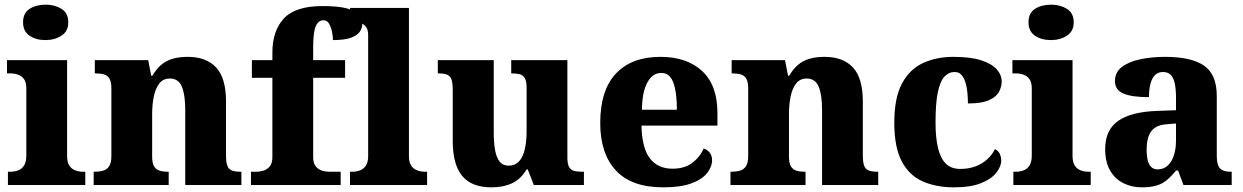

<svg xmlns="http://www.w3.org/2000/svg" viewBox="-20 -794 5334 824"><path d="M14 0V-57H26Q43 -57 58.5 -63Q74 -69 83.5 -84Q93 -99 93 -127V-415Q93 -441 83 -454.5Q73 -468 57.5 -473.5Q42 -479 26 -479H10V-536H268V-125Q268 -98 277.5 -83.5Q287 -69 302.5 -63Q318 -57 334 -57H346V0ZM175 -622Q134 -622 106.5 -641Q79 -660 79 -698Q79 -738 107 -756Q135 -774 176 -774Q215 -774 244 -756Q273 -738 273 -698Q273 -660 244 -641Q215 -622 175 -622Z M382 0V-57H385Q408 -57 424 -62Q440 -67 449 -81.5Q458 -96 458 -125V-415Q458 -442 450 -456Q442 -470 427 -474.5Q412 -479 390 -479H387V-536H616L629 -469H634Q651 -498 671.5 -515.5Q692 -533 720 -541.5Q748 -550 786 -550Q865 -550 907.5 -504.5Q950 -459 950 -358V-128Q950 -97 956 -82Q962 -67 976 -62Q990 -57 1012 -57H1016V0H775V-322Q775 -387 760.5 -422Q746 -457 709 -457Q680 -457 663.5 -435.5Q647 -414 640 -379.5Q633 -345 633 -305V-122Q633 -94 641 -80.5Q649 -67 663.5 -62Q678 -57 700 -57H704V0Z M1057 0V-57H1083Q1094 -57 1110 -61.5Q1126 -66 1137.5 -79.5Q1149 -93 1149 -120V-460H1061V-536H1149V-568Q1149 -662 1198.5 -715Q1248 -768 1364 -768Q1433 -768 1470.5 -757.5Q1508 -747 1521.5 -730Q1535 -713 1535 -694Q1535 -673 1523.5 -657Q1512 -641 1484.5 -631.5Q1457 -622 1409 -622Q1409 -637 1405 -657Q1401 -677 1392.5 -692Q1384 -707 1368 -707Q1346 -707 1335 -681.5Q1324 -656 1324 -589V-536H1461V-460H1324V-120Q1324 -93 1335.5 -79.5Q1347 -66 1362.5 -61.5Q1378 -57 1391 -57H1442V0Z M1482 0V-57H1493Q1510 -57 1525.5 -63Q1541 -69 1550.5 -83.5Q1560 -98 1560 -125V-644Q1560 -670 1547.5 -682.5Q1535 -695 1519.5 -699Q1504 -703 1493 -703H1482V-760H1735V-125Q1735 -98 1744.5 -83.5Q1754 -69 1770 -63Q1786 -57 1802 -57H1813V0Z M2089 10Q2004 10 1963.5 -39Q1923 -88 1923 -189V-407Q1923 -436 1918 -451.5Q1913 -467 1900 -473Q1887 -479 1862 -479H1859V-536H2099V-226Q2099 -183 2104.5 -151Q2110 -119 2124 -101Q2138 -83 2163 -83Q2190 -83 2207 -101Q2224 -119 2232 -152.5Q2240 -186 2240 -231V-418Q2240 -446 2232 -459Q2224 -472 2210 -475.5Q2196 -479 2178 -479H2174V-536H2415V-119Q2415 -90 2422.5 -77Q2430 -64 2444 -60.5Q2458 -57 2476 -57H2486V0H2271L2245 -67H2240Q2215 -25 2177.5 -7.5Q2140 10 2089 10Z M2826 10Q2690 10 2623 -62.5Q2556 -135 2556 -266Q2556 -407 2623.5 -478.5Q2691 -550 2814 -550Q2928 -550 2993.5 -489Q3059 -428 3059 -309V-255H2733Q2735 -159 2769 -114.5Q2803 -70 2866 -70Q2918 -70 2951 -95Q2984 -120 3000 -157Q3017 -151 3026.5 -138Q3036 -125 3036 -107Q3036 -78 3014.5 -51Q2993 -24 2947 -7Q2901 10 2826 10ZM2885 -323Q2885 -399 2869.5 -440Q2854 -481 2818 -481Q2781 -481 2758.5 -440.5Q2736 -400 2735 -323Z M3115 0V-57H3118Q3141 -57 3157 -62Q3173 -67 3182 -81.5Q3191 -96 3191 -125V-415Q3191 -442 3183 -456Q3175 -470 3160 -474.5Q3145 -479 3123 -479H3120V-536H3349L3362 -469H3367Q3384 -498 3404.5 -515.5Q3425 -533 3453 -541.5Q3481 -550 3519 -550Q3598 -550 3640.5 -504.5Q3683 -459 3683 -358V-128Q3683 -97 3689 -82Q3695 -67 3709 -62Q3723 -57 3745 -57H3749V0H3508V-322Q3508 -387 3493.5 -422Q3479 -457 3442 -457Q3413 -457 3396.5 -435.5Q3380 -414 3373 -379.5Q3366 -345 3366 -305V-122Q3366 -94 3374 -80.5Q3382 -67 3396.5 -62Q3411 -57 3433 -57H3437V0Z M4074 10Q3998 10 3940 -15.5Q3882 -41 3850 -101.5Q3818 -162 3818 -267Q3818 -375 3851.5 -436.5Q3885 -498 3942.5 -524Q4000 -550 4071 -550Q4146 -550 4191.5 -535Q4237 -520 4258 -496Q4279 -472 4279 -444Q4279 -424 4268.5 -402Q4258 -380 4226.5 -365Q4195 -350 4134 -350Q4134 -386 4129 -416.5Q4124 -447 4111.5 -466Q4099 -485 4077 -485Q4052 -485 4033.5 -465.5Q4015 -446 4005 -399Q3995 -352 3995 -268Q3995 -202 4006 -157.5Q4017 -113 4040 -91Q4063 -69 4101 -69Q4137 -69 4166.5 -80Q4196 -91 4217.5 -111Q4239 -131 4250 -154Q4265 -147 4271 -133Q4277 -119 4277 -105Q4277 -80 4256 -53Q4235 -26 4190.5 -8Q4146 10 4074 10Z M4329 0V-57H4341Q4358 -57 4373.5 -63Q4389 -69 4398.5 -84Q4408 -99 4408 -127V-415Q4408 -441 4398 -454.5Q4388 -468 4372.5 -473.5Q4357 -479 4341 -479H4325V-536H4583V-125Q4583 -98 4592.5 -83.5Q4602 -69 4617.5 -63Q4633 -57 4649 -57H4661V0ZM4490 -622Q4449 -622 4421.5 -641Q4394 -660 4394 -698Q4394 -738 4422 -756Q4450 -774 4491 -774Q4530 -774 4559 -756Q4588 -738 4588 -698Q4588 -660 4559 -641Q4530 -622 4490 -622Z M4880 10Q4837 10 4801 -8Q4765 -26 4744 -62.5Q4723 -99 4723 -154Q4723 -236 4778.5 -275Q4834 -314 4945 -318L5027 -321V-375Q5027 -410 5022 -434.5Q5017 -459 5005 -472Q4993 -485 4971 -485Q4950 -485 4937 -472Q4924 -459 4917.5 -435Q4911 -411 4911 -377Q4838 -377 4801.5 -392.5Q4765 -408 4765 -446Q4765 -484 4794.5 -506.5Q4824 -529 4873 -539.5Q4922 -550 4981 -550Q5092 -550 5147 -512.5Q5202 -475 5202 -382V-128Q5202 -101 5207.5 -85.5Q5213 -70 5226.5 -63.5Q5240 -57 5262 -57H5266V0H5059L5036 -62H5027Q5005 -35 4985.5 -19.5Q4966 -4 4941.5 3Q4917 10 4880 10ZM4948 -67Q4973 -67 4990.5 -82.5Q5008 -98 5017.5 -126Q5027 -154 5027 -191V-264L4990 -261Q4956 -259 4937 -246Q4918 -233 4909.5 -209.5Q4901 -186 4901 -151Q4901 -124 4906 -105Q4911 -86 4921.5 -76.5Q4932 -67 4948 -67Z"/></svg>

Font: Noto Serif Bengali ExtraBold
Style: Regular
Weight: 800
Designer: Juan Bruce, Universal Thirst, Indian Type Foundry and the Monotype Design Team.
Foundry: Monotype Imaging Inc.
Version: Version 2.003